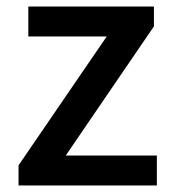

<svg xmlns="http://www.w3.org/2000/svg" viewBox="-20 -570 530 590"><path d="M37 0H462V-92H182L453 -489V-550H67V-458H308L37 -62Z"/></svg>

Font: Noto Sans CJK JP Medium
Style: Regular
Weight: 500
Designer: Ryoko NISHIZUKA (kana & ideographs); Paul D. Hunt (Latin, Greek & Cyrillic); Wenlong ZHANG (bopomofo); Sandoll Communica
Foundry: Adobe Systems Incorporated
Version: Version 1.004;PS 1.004;hotconv 1.0.82;makeotf.lib2.5.63406